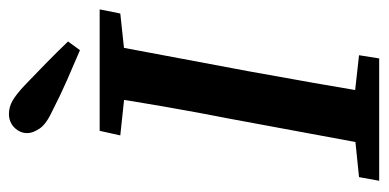

<svg xmlns="http://www.w3.org/2000/svg" viewBox="-234 -614 848 419"><g transform="rotate(-90 189.5 -404.0)"><path d="M5 0 13 -44 140 -57H162L279 -44L272 0ZM80 0 140 -324Q154 -395 166.5 -467Q179 -539 190 -610H305L244 -285Q231 -214 218.5 -142.5Q206 -71 194 0ZM104 -565 114 -610H379L370 -565L249 -552H226ZM309 -679 290 -653Q257 -667 224 -681.5Q191 -696 160 -712Q129 -726 119 -741Q109 -756 109 -768Q109 -784 121 -796Q133 -808 151 -808Q166 -808 180 -800Q194 -792 215 -772Q238 -750 262 -726.5Q286 -703 309 -679Z"/></g></svg>

Font: Lisu Bosa ExtraBold
Style: Italic
Weight: 800
Italic angle: -19°
Designer: David Morse, Annie Olsen, Victor Gaultney, Frank Grießhammer (Latin)
Foundry: SIL International
Version: Version 2.000